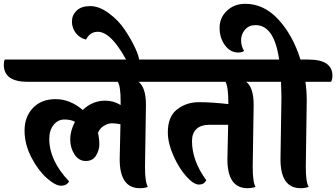

<svg xmlns="http://www.w3.org/2000/svg" viewBox="-90 -982 1767 1009"><path d="M677 -431 672 -105Q672 -25 687 0Q670 7 645 7Q539 7 539 -145Q539 -171 543 -329Q521 -334 499 -334Q477 -334 455.5 -320.5Q434 -307 425 -284Q432 -252 432 -223Q432 -194 415 -165Q398 -136 361 -136Q324 -136 301.5 -170.5Q279 -205 279 -249.5Q279 -294 304 -342Q282 -354 248.5 -354Q215 -354 192 -326Q169 -298 169 -252Q169 -138 273 -29Q261 -6 231 -6Q201 -6 155.5 -46.5Q110 -87 74.5 -155.5Q39 -224 39 -296Q39 -368 83 -414.5Q127 -461 202.5 -461Q278 -461 345 -404Q396 -453 463 -453Q507 -453 544 -430V-448Q544 -529 529 -552H56Q-70 -552 -70 -642Q-70 -659 -65 -669H684Q810 -669 810 -584Q810 -566 803 -552H638Q677 -522 677 -431Z M424 -815Q383 -815 362 -774Q327 -783 307.5 -809.5Q288 -836 288 -869Q288 -902 312.5 -926Q337 -950 384 -950Q431 -950 482 -912.5Q533 -875 566.5 -824.5Q600 -774 620.5 -729.5Q641 -685 641 -665Q641 -645 628 -634.5Q615 -624 596 -624Q502 -815 424 -815Z M1243 -431 1238 -105Q1238 -25 1253 0Q1235 7 1211 7Q1105 7 1105 -145Q1105 -172 1109 -326H1007Q966 -326 942.5 -304Q919 -282 919 -241Q919 -137 994 -35Q983 -12 955.5 -12Q928 -12 889.5 -54.5Q851 -97 821.5 -163.5Q792 -230 792 -287Q792 -369 840.5 -407Q889 -445 956 -445Q1023 -445 1110 -435V-440Q1110 -527 1095 -552H803Q677 -552 677 -642Q677 -659 682 -669H1248Q1374 -669 1374 -584Q1374 -566 1367 -552H1204Q1243 -522 1243 -431Z M1384 -145 1389 -469Q1389 -500 1387 -552H1354Q1228 -552 1228 -642Q1228 -659 1233 -669H1377Q1351 -850 1253 -850Q1218 -850 1197.5 -826Q1177 -802 1177 -770.5Q1177 -739 1193 -714Q1181 -706 1162 -706Q1120 -706 1092 -744.5Q1064 -783 1064 -836Q1064 -889 1102.5 -925.5Q1141 -962 1199 -962Q1297 -962 1373 -879.5Q1449 -797 1489 -669H1531Q1657 -669 1657 -584Q1657 -566 1650 -552H1515Q1522 -506 1522 -453L1517 -105Q1517 -25 1532 0Q1515 7 1490 7Q1384 7 1384 -145Z"/></svg>

Font: Laila
Style: Bold
Weight: 700
Designer: Hitesh Malaviya
Foundry: Indian Type Foundry
Version: Version 1.302;PS 1.0;hotconv 1.0.78;makeotf.lib2.5.61930; tt